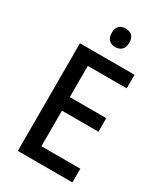

<svg xmlns="http://www.w3.org/2000/svg" viewBox="-223 -1011 951 1103"><g transform="rotate(30 252.0 -459.5)"><path d="M449 0H87V-714H449V-624H191V-417H433V-327H191V-91H449ZM273 -919Q299 -919 315 -904.5Q331 -890 331 -858Q331 -826 314.5 -811Q298 -796 273 -796Q248 -796 231.5 -811Q215 -826 215 -858Q215 -890 231 -904.5Q247 -919 273 -919Z"/></g></svg>

Font: Noto Sans Telugu SemiCondensed Medium
Style: Regular
Weight: 500
Width: 4
Designer: Jelle Bosma - Monotype Design Team
Foundry: Monotype Imaging Inc.
Version: Version 2.005; ttfautohint (v1.8.4.7-5d5b)